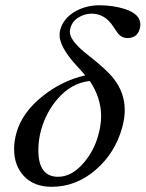

<svg xmlns="http://www.w3.org/2000/svg" viewBox="-20 -699 560 738"><path d="M178.7 19Q111.3 19 72.8 -21.2Q34.2 -61.5 34.2 -126.5Q34.2 -156.7 43.5 -189Q64.9 -266.6 144.5 -330.1Q219.7 -389.6 307.6 -409.2Q298.8 -420.4 272 -449.2Q208.5 -519.5 209 -564.9Q209 -575.2 211.9 -585.4Q224.6 -630.4 272 -656.7Q313 -678.7 361.3 -678.7Q414.6 -678.7 459 -664.6Q520 -645 519.5 -604.5Q519.5 -597.2 517.1 -588.4Q507.8 -552.7 469.2 -552.7Q450.2 -552.7 436 -567.4Q431.2 -572.8 414.6 -598.1Q382.8 -646.5 332 -646.5Q306.2 -646.5 283.2 -632.8Q257.8 -617.7 251 -591.8Q248.5 -584 248.5 -576.7Q248.5 -541 320.3 -485.8Q390.1 -431.2 416 -397.9Q459.5 -343.3 459.5 -275.9Q459.5 -243.7 449.2 -207Q421.4 -109.9 348.6 -46.9Q272.9 19 178.7 19ZM325.2 -387.7Q255.4 -380.4 202.6 -320.3Q157.7 -269.5 137.7 -198.7Q127.4 -160.2 127.4 -121.6Q127.4 -19.5 203.1 -19.5Q256.8 -19.5 302.7 -74.2Q340.8 -119.1 356.9 -176.3Q368.7 -216.8 368.7 -252.4Q368.7 -322.8 325.2 -387.7Z"/></svg>

Font: Accordance
Style: Italic
Weight: 400
Italic angle: -11°
Version: Version 1.2 (build January 31, 2020) Miklal Software Solutio